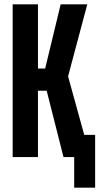

<svg xmlns="http://www.w3.org/2000/svg" viewBox="-20 -720 466 880"><path d="M38 0V-700H154V-406H187L258 -700H380L292 -370L366 -102H416V140H320V0H271L194 -304H154V0Z"/></svg>

Font: Tektur Condensed Medium
Style: Regular
Weight: 500
Width: 3
Designer: Adam Jagosz
Foundry: Adam Jagosz
Version: Version 1.005;gftools[0.9.30]